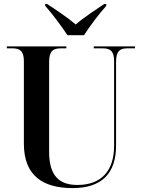

<svg xmlns="http://www.w3.org/2000/svg" viewBox="-20 -951 725 981"><path d="M325 -771H409C438 -816 487 -882 523 -921V-931H513C473 -904 408 -862 367 -826C325 -862 260 -905 220 -931H211V-921C246 -882 295 -816 325 -771ZM351 10C499 10 573 -64 573 -207V-635C573 -692 595 -704 630 -704H670V-714H459V-704H504C542 -704 563 -692 563 -638V-206C563 -80 499 -6 376 -6C288 -6 231 -47 231 -175V-635C231 -692 253 -704 291 -704H319V-714H15V-704H43C80 -704 102 -692 102 -639V-217C102 -54 198 10 351 10Z"/></svg>

Font: Noto Serif Display SemiCondensed SemiBold
Style: Regular
Weight: 600
Width: 4
Designer: Monotype Design Team
Foundry: Monotype Imaging Inc.
Version: Version 2.009